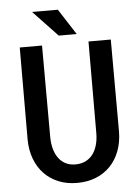

<svg xmlns="http://www.w3.org/2000/svg" viewBox="-60 -934 719 989"><g transform="rotate(-5 300.0 -439.5)"><path d="M535.2 -710.9 536.1 -234.9Q535.6 -180.2 518.6 -135Q501.5 -89.8 470.7 -57.6Q439.9 -25.4 396.2 -7.8Q352.5 9.8 298.3 9.8Q245.6 9.8 202.6 -7.8Q159.7 -25.4 128.9 -57.4Q98.1 -89.4 81.1 -134.5Q64 -179.7 63.5 -234.9L64.5 -710.9H179.7L180.7 -234.9Q181.2 -202.1 189 -174.8Q196.8 -147.5 211.4 -127.7Q226.1 -107.9 247.8 -96.9Q269.5 -85.9 298.3 -85.9Q327.6 -85.9 350.1 -96.9Q372.6 -107.9 387.7 -127.7Q402.8 -147.5 410.6 -174.8Q418.5 -202.1 418.9 -234.9L419.9 -710.9ZM362.8 -754.4H270L143.6 -887.7H276.9Z"/></g></svg>

Font: Roboto Mono
Style: Regular
Weight: 500
Designer: Google
Version: Version 2.000986; 2015; ttfautohint (v1.3)